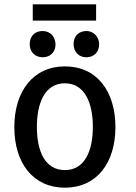

<svg xmlns="http://www.w3.org/2000/svg" viewBox="-20 -850 628 885"><path d="M512 -264C512 -100 427 15 279 15C131 15 46 -100 46 -264C46 -429 133 -544 279 -544C427 -544 512 -429 512 -264ZM408 -265C408 -375 371 -466 279 -466C186 -466 150 -374 150 -265C150 -154 187 -66 279 -66C371 -66 408 -155 408 -265ZM131 -755V-830H423V-755ZM236 -644C235 -608 210 -586 177 -586C143 -586 117 -609 117 -646C117 -687 144 -707 176 -707C210 -707 235 -684 236 -644ZM437 -646C437 -609 412 -586 378 -586C345 -586 320 -608 319 -647C320 -686 344 -706 377 -707C410 -708 437 -681 437 -646Z"/></svg>

Font: Repo Medium
Style: Regular
Weight: 500
Designer: Stefan Peev
Foundry: Context Ltd
Version: Version 1.502